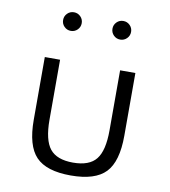

<svg xmlns="http://www.w3.org/2000/svg" viewBox="-84 -816 799 904"><g transform="rotate(10 315.0 -364.0)"><path d="M314.5 16Q431 16 481 -36.2Q531 -88.5 531 -212V-512H458V-225Q458 -128 425.2 -86.8Q392.5 -45.5 314.5 -45.5Q237 -45.5 204 -86.8Q171 -128 171 -225V-512H98V-212Q98 -88.5 148 -36.2Q198 16 314.5 16ZM433 -654.5Q451.5 -654.5 464.5 -667.5Q477.5 -680.5 477.5 -699Q477.5 -717.5 464.5 -730.5Q451.5 -743.5 433 -743.5Q414.5 -743.5 401.5 -730.5Q388.5 -717.5 388.5 -699Q388.5 -680.5 401.5 -667.5Q414.5 -654.5 433 -654.5ZM197 -654.5Q215.5 -654.5 228.5 -667.5Q241.5 -680.5 241.5 -699Q241.5 -717.5 228.5 -730.5Q215.5 -743.5 197 -743.5Q178.5 -743.5 165.5 -730.5Q152.5 -717.5 152.5 -699Q152.5 -680.5 165.5 -667.5Q178.5 -654.5 197 -654.5Z"/></g></svg>

Font: Spartan
Style: Regular
Weight: 400
Designer: Matt Bailey, Mirko Velimirovic
Foundry: Matt Bailey
Version: Version 1.003; ttfautohint (v1.8.3)